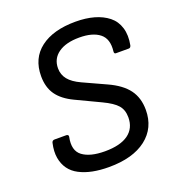

<svg xmlns="http://www.w3.org/2000/svg" viewBox="-125 -766 806 879"><g transform="rotate(-20 278.0 -327.0)"><path d="M257.8 12.2Q214.4 12.2 178.7 5.1Q143.1 -2 115 -16.6Q86.9 -31.2 70.3 -54.2Q53.7 -77.1 48.1 -108.6Q42.5 -140.1 51.8 -181.2Q54.7 -191.9 65.9 -191.9H123Q128.4 -191.9 131.3 -188.5Q134.3 -185.1 132.8 -180.2Q119.6 -116.7 156.2 -89.4Q192.9 -62 265.1 -62Q339.8 -62 378.9 -90.3Q418 -118.7 418 -171.9Q418 -208 398.4 -230.7Q378.9 -253.4 329.1 -276.9L210.9 -333Q157.7 -358.4 132.3 -394.5Q106.9 -430.7 106.9 -484.9Q106.9 -571.8 168.9 -618.9Q231 -666 339.8 -666Q389.6 -666 429.4 -654.8Q469.2 -643.6 497.6 -621.1Q525.9 -598.6 537.1 -562Q548.3 -525.4 539.1 -478Q536.1 -466.8 527.8 -466.8H464.8Q455.6 -466.8 457 -479Q463.9 -538.1 429.9 -564.9Q396 -591.8 331.1 -591.8Q265.6 -591.8 228.8 -565.4Q191.9 -539.1 191.9 -492.2Q191.9 -461.4 210.7 -438Q229.5 -414.6 270 -396L380.9 -345.2Q445.3 -315.9 475.1 -275.6Q504.9 -235.4 504.9 -176.8Q504.9 -88.9 439.5 -38.3Q374 12.2 257.8 12.2Z"/></g></svg>

Font: Sofia Sans
Style: Italic
Weight: 400
Italic angle: -9°
Designer: Botio Nikoltchev, Ani Petrova
Foundry: lettersoup
Version: Version 4.100